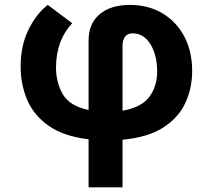

<svg xmlns="http://www.w3.org/2000/svg" viewBox="-20 -573 883 797"><path d="M347.7 204.5V5.3Q242.9 -7.5 181.1 -51.5Q119.3 -95.5 92.5 -159.4Q65.7 -223.4 65.7 -295.1Q65.3 -383.2 98.2 -449.8Q131 -516.3 178.3 -552.6L279.8 -476.6Q247.9 -442.8 230.6 -398.1Q213.4 -353.3 212.4 -295.1Q212.4 -230.1 240.9 -181.5Q269.5 -132.8 347.7 -116.5V-404.5Q347.7 -475.5 393.8 -514Q440 -552.6 519.2 -552.6Q595.2 -552.6 653.4 -518.3Q711.6 -484 744.7 -422.2Q777.7 -360.4 777.7 -277.7Q777.7 -208.8 750.2 -147.5Q722.7 -86.3 659.3 -44.7Q595.9 -3.2 488.6 7.1V204.5ZM488.6 -113.6Q566.8 -126.8 599.6 -170.6Q632.5 -214.5 632.5 -277.7Q631.7 -345.9 604 -390.3Q576.3 -434.7 529.8 -434.7Q509.6 -434.7 499.1 -420.5Q488.6 -406.2 488.6 -382.8Z"/></svg>

Font: Inter Zeller
Style: Bold
Weight: 700
Designer: Rasmus Andersson; Joe Bland
Foundry: zeller
Version: Version 3.015;git-dec3a8cb1